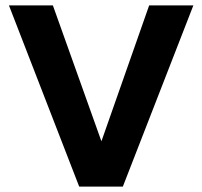

<svg xmlns="http://www.w3.org/2000/svg" viewBox="-20 -688 746 708"><path d="M272 0 13 -668H175L354 -167L530 -668H693L433 0Z"/></svg>

Font: Gantari
Style: Bold
Weight: 700
Designer: Anugrah Pasau
Foundry: Lafontype
Version: Version 1.000; ttfautohint (v1.6)